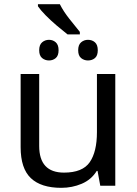

<svg xmlns="http://www.w3.org/2000/svg" viewBox="-20 -891 658 921"><path d="M267 -871Q284 -837 312 -801.5Q340 -766 363 -738V-726H304Q281 -744 252 -768.5Q223 -793 198.5 -818Q174 -843 162 -861V-871ZM215 -700Q234 -700 247.5 -688Q261 -676 261 -650Q261 -624 247.5 -612.5Q234 -601 215 -601Q196 -601 182 -612.5Q168 -624 168 -650Q168 -676 182 -688Q196 -700 215 -700ZM402 -700Q422 -700 435.5 -688Q449 -676 449 -650Q449 -624 435.5 -612.5Q422 -601 402 -601Q383 -601 369 -612.5Q355 -624 355 -650Q355 -676 369 -688Q383 -700 402 -700ZM533 -536V0H461L448 -71H444Q418 -29 372 -9.5Q326 10 274 10Q177 10 128 -36.5Q79 -83 79 -185V-536H168V-191Q168 -63 287 -63Q376 -63 410.5 -113Q445 -163 445 -257V-536Z"/></svg>

Font: Go Noto Kurrent-Regular
Style: Regular
Weight: 400
Designer: Monotype Design Team
Foundry: Monotype Imaging Inc.
Version: Version 2.012; ttfautohint (v1.8.4.7-5d5b)